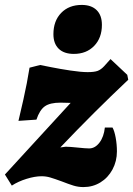

<svg xmlns="http://www.w3.org/2000/svg" viewBox="-38 -748 541 780"><path d="M82 -473 125 -484Q135 -482 170 -475Q205 -468 248 -461.5Q291 -455 318 -455Q345 -455 358.5 -460Q372 -465 385 -479L411 -508L479 -444L483 -424Q343 -292 207 -149L229 -152Q239 -152 250 -151Q261 -150 272 -149Q310 -145 324 -145Q348 -145 366 -168.5Q384 -192 388 -230H419Q427 -216 432 -188.5Q437 -161 437 -133Q437 -93 419 -59.5Q401 -26 370 -7Q339 12 301 12Q280 12 260.5 6Q241 0 213 -11Q183 -22 166 -27Q149 -32 131 -32Q104 -32 70 -21.5Q36 -11 10 6L-18 -39L249 -330L208 -331Q165 -331 144 -316Q123 -301 110 -262L37 -257Q42 -277 57 -343.5Q72 -410 82 -473ZM179 -609Q179 -663 210.5 -695.5Q242 -728 294 -728Q333 -728 354.5 -707Q376 -686 376 -647Q376 -594 344.5 -561.5Q313 -529 262 -529Q222 -529 200.5 -550Q179 -571 179 -609Z"/></svg>

Font: Alegreya Black
Style: Italic
Weight: 900
Italic angle: -7°
Designer: Juan Pablo del Peral
Foundry: Huerta Tipografica
Version: Version 2.007; ttfautohint (v1.6)